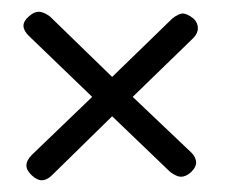

<svg xmlns="http://www.w3.org/2000/svg" viewBox="-20 -417 412 327"><path d="M317 -369Q317 -360 309 -352L206 -252L306 -157Q314 -149 314 -140Q314 -132 305.5 -124Q297 -116 288 -116Q281 -116 270 -124L171 -219L69 -119Q60 -110 51 -110Q43 -110 34 -118.5Q25 -127 25 -135Q25 -144 34 -153L137 -252L29 -356Q20 -365 20 -373Q20 -381 29 -389Q38 -397 46 -397Q54 -397 65 -389L171 -286L274 -386Q285 -394 291 -394Q299 -394 310 -385Q317 -378 317 -369Z"/></svg>

Font: Jura
Style: Regular
Weight: 400
Designer: Ed Merritt
Foundry: Ten by Twenty
Version: Version 1.007